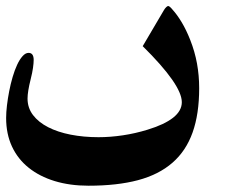

<svg xmlns="http://www.w3.org/2000/svg" viewBox="-20 -482 742 626"><path d="M629.4 -194.3Q629.4 -110.4 607.9 -50Q586.4 10.3 542 48.8Q497.6 87.4 429.7 105.5Q361.8 123.5 268.6 123.5Q208 123.5 158.4 108.4Q108.9 93.3 73.5 64.9Q38.1 36.6 19 -4.4Q0 -45.4 0 -97.2Q0 -115.7 2.7 -138.4Q5.4 -161.1 10 -184.8Q14.6 -208.5 21.2 -231Q27.8 -253.4 35.9 -270.8Q43.9 -288.1 53.5 -298.8Q63 -309.6 73.2 -309.6Q89.8 -309.6 89.8 -286.6Q89.8 -276.4 87.6 -260.7Q85.4 -245.1 80.1 -224.1Q69.8 -183.1 69.8 -160.6Q69.8 -130.4 87.6 -106.9Q105.5 -83.5 136.7 -67.4Q168 -51.3 210.2 -43Q252.4 -34.7 301.3 -34.7Q339.4 -34.7 380.4 -40.8Q421.4 -46.9 460.9 -59.1Q515.6 -75.7 544.2 -98.1Q572.8 -120.6 572.8 -148.9Q572.8 -205.6 445.3 -331.5L514.6 -449.2Q518.1 -455.1 522 -458.7Q525.9 -462.4 528.3 -462.4Q530.8 -462.4 534.4 -459.2Q538.1 -456.1 542 -451.2Q557.6 -434.1 572.5 -409.2Q587.4 -384.3 600.1 -352.1Q615.2 -314 622.3 -274.9Q629.4 -235.8 629.4 -194.3Z"/></svg>

Font: XB Zar
Style: Bold
Weight: 700
Designer: Behnam
Foundry: Irmug
Version: Version 8.005 2009